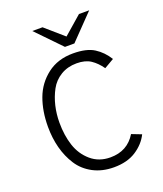

<svg xmlns="http://www.w3.org/2000/svg" viewBox="-166 -1029 976 1148"><g transform="rotate(-20 322.0 -454.5)"><path d="M389 -765H329L178 -921H243L359 -820L475 -921H540ZM360 12Q285 12 227.5 -18.5Q170 -49 136.5 -101Q103 -153 86.5 -216Q70 -279 70 -350Q70 -450 99.5 -529.5Q129 -609 196 -660.5Q263 -712 360 -712Q446 -712 494 -681.5Q542 -651 574 -599L512 -563Q484 -603 449.5 -626Q415 -649 360 -649Q303 -649 259 -622.5Q215 -596 191 -551.5Q167 -507 155 -456Q143 -405 143 -350Q143 -269 164.5 -203.5Q186 -138 236.5 -94.5Q287 -51 360 -51Q468 -51 522 -140L584 -116Q557 -61 500.5 -24.5Q444 12 360 12Z"/></g></svg>

Font: Overpass Light
Style: Regular
Weight: 300
Designer: Delve Withrington, Thomas Jockin
Foundry: Delve Fonts
Version: Version 3.000;DELV;Overpass